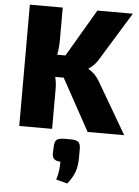

<svg xmlns="http://www.w3.org/2000/svg" viewBox="-64 -738 785 1088"><g transform="rotate(5 329.0 -194.5)"><path d="M658 0H450L288 -295H240Q248 -260 248 -231V0H61V-690H248V-507Q248 -460 240 -421H287L445 -690H647L480 -418Q459 -381 424 -359V-356Q465 -332 488 -291ZM323 50H357Q389 50 401.5 60.5Q414 71 414 98V148Q414 198 401 232.5Q388 267 360 301L296 284Q311 242 311 181Q264 181 264 138L266 98Q267 70 279 60Q291 50 323 50Z"/></g></svg>

Font: Exo 2.0 Extra Bold
Style: Regular
Weight: 800
Designer: Natanael Gama
Version: Version 1.001;PS 001.001;hotconv 1.0.70;makeotf.lib2.5.58329